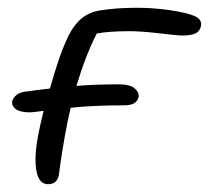

<svg xmlns="http://www.w3.org/2000/svg" viewBox="-20 -493 535 492"><path d="M103 -21Q79.1 -21 73 -56.9Q66.9 -92.8 79.1 -152.8Q81.5 -166.5 91.8 -209Q63.5 -205.1 57.1 -205.1Q32.2 -205.1 21 -213.1Q9.8 -221.2 11.2 -232.9Q13.2 -242.2 22.5 -249.8Q31.7 -257.3 49.8 -258.8Q81.1 -263.2 107.9 -266.1Q131.8 -349.6 147 -382.8Q161.1 -417.5 181.2 -438.5Q201.2 -459.5 232.9 -465.8Q275.9 -473.1 332 -473.1Q372.6 -473.1 416 -466.8Q459.5 -460.4 478 -452.1Q498 -443.8 495.1 -426.8Q492.2 -412.6 480.5 -407.2Q468.8 -401.9 445.8 -401.9Q437 -401.9 389.2 -407.5Q341.3 -413.1 313 -413.1Q260.7 -413.1 228 -407.2Q199.7 -352.1 175.8 -272.9Q225.1 -276.9 284.2 -276.9Q313 -276.9 325 -266.6Q336.9 -256.3 335 -244.1Q330.1 -223.1 298.8 -223.1Q216.8 -223.1 161.1 -216.8Q152.8 -182.1 145.8 -142.3Q138.7 -102.5 134.8 -74Q130.9 -45.4 130.9 -44.9Q126.5 -21 103 -21Z"/></svg>

Font: Shantell Sans Irregular Bouncy
Style: Italic
Weight: 300
Italic angle: -11.31°
Designer: Stephen Nixon, Anya Danilova, Shantell Martin
Foundry: Arrow Type
Version: Version 1.006;[9816181b4]